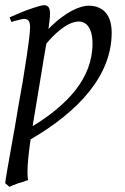

<svg xmlns="http://www.w3.org/2000/svg" viewBox="-23 -477 484 741"><path d="M103 10C104 8 104 6 104 4C104 1 104 -1 105 -3L135 -184C143 -234 150 -276 156 -309C179 -336 232 -394 282 -394C303 -394 334 -378 334 -309C334 -173 235 -71 103 10ZM147 -457C133 -457 79 -438 56 -428L14 -410L21 -392C28 -394 31 -396 41 -398L57 -402C62 -403 67 -404 70 -404C89 -404 93 -391 93 -371C93 -330 68 -185 65 -164L48 -68C35 16 0 199 -3 230L13 244C20 241 31 236 48 230L69 224C76 221 81 219 86 218C84 213 83 202 83 187C83 158 87 118 95 61C282 -48 408 -186 408 -351C408 -439 355 -455 319 -455C288 -455 231 -434 164 -365C168 -392 170 -412 170 -425C170 -444 165 -457 147 -457Z"/></svg>

Font: Temporarium
Style: Italic
Weight: 400
Italic angle: -7°
Version: Version 1.1